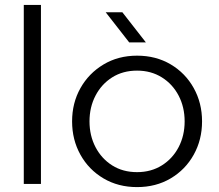

<svg xmlns="http://www.w3.org/2000/svg" viewBox="-20 -750 894 783"><path d="M77 0V-730H147V0Z M539 13Q462 13 402 -22.5Q342 -58 308 -119Q274 -180 274 -255Q274 -330 308 -390.5Q342 -451 402 -487Q462 -523 539 -523Q616 -523 676 -487.5Q736 -452 770 -391Q804 -330 804 -255Q804 -180 770 -119Q736 -58 676 -22.5Q616 13 539 13ZM539 -48Q596 -48 640 -75.5Q684 -103 708.5 -150Q733 -197 733 -255Q733 -313 708.5 -360Q684 -407 640 -434.5Q596 -462 539 -462Q481 -462 437.5 -434.5Q394 -407 369.5 -360Q345 -313 345 -255Q345 -197 369.5 -150Q394 -103 437.5 -75.5Q481 -48 539 -48ZM507 -577 411 -700H479L575 -577Z"/></svg>

Font: MuseoModerno Light
Style: Regular
Weight: 300
Designer: Pablo Cosgaya, Héctor Gatti, Marcela Romero, and the Authors of The MuseoModerno Project.
Foundry: Omnibus-Type Team
Version: Version 1.001